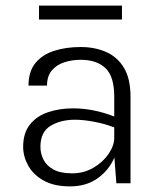

<svg xmlns="http://www.w3.org/2000/svg" viewBox="-20 -653 573 684"><path d="M229.5 11Q172.5 11 135.5 -9.8Q98.5 -30.5 80.5 -63Q62.5 -95.5 62.5 -130Q62.5 -179 86.5 -209.2Q110.5 -239.5 151 -253.2Q191.5 -267 241 -267Q312 -267 387 -238V-308.5Q387 -380.5 355.8 -410.2Q324.5 -440 267.5 -440Q237 -440 209.5 -431.2Q182 -422.5 164.8 -402.2Q147.5 -382 147.5 -348H81.5Q81.5 -398.5 106.5 -428.8Q131.5 -459 173.8 -472.2Q216 -485.5 267.5 -485.5Q317 -485.5 357.2 -468.2Q397.5 -451 421.2 -412Q445 -373 445 -307.5V0H394.5L387.5 -92Q368.5 -47 328 -18Q287.5 11 229.5 11ZM237 -35.5Q279 -35.5 313 -55.5Q347 -75.5 367 -105Q387 -134.5 387 -162V-199Q354 -212 315.5 -219.2Q277 -226.5 247 -226.5Q196.5 -226.5 160.2 -204.8Q124 -183 124 -130Q124 -106 134.8 -84.5Q145.5 -63 170.2 -49.2Q195 -35.5 237 -35.5ZM414.5 -583.5H119V-633H414.5Z"/></svg>

Font: Betina Sans Light
Style: Regular
Weight: 300
Designer: Jonathan Pinhorn (font) & Cristiano Sobral (main changes)
Version: Version 2.001;October 6, 2020;FontCreator 13.0.0.2681 64-bit